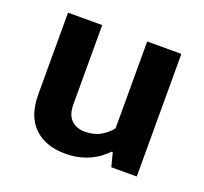

<svg xmlns="http://www.w3.org/2000/svg" viewBox="-92 -584 745 702"><g transform="rotate(20 280.5 -233.0)"><path d="M368 -477H501V0H402L388 -54H384Q373 -43 358.5 -31.5Q344 -20 324.5 -10.5Q305 -1 280.5 5Q256 11 226 11Q149 11 104.5 -32Q60 -75 60 -159V-477H193V-170Q193 -127 213.5 -108Q234 -89 266 -89Q302 -89 327.5 -104Q353 -119 368 -139Z"/></g></svg>

Font: Mukta Mahee
Style: Bold
Weight: 700
Designer: Shuchita Grover, Noopur Datye, Girish Dalvi, Yashodeep Gholap
Foundry: Ek Type
Version: Version 2.538;PS 1.000;hotconv 16.6.51;makeotf.lib2.5.65220;